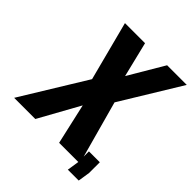

<svg xmlns="http://www.w3.org/2000/svg" viewBox="-224 -857 1061 1061"><g transform="rotate(45 306.0 -327.0)"><path d="M225.5 -377.5 135 -725H292L342.5 -518.5L464.5 -725H618L404 -374.5L495.5 -42V-83H580.5V0L569.5 71H484.5L495.5 0H345.5L291.5 -238.5L159.5 0H-6Z"/></g></svg>

Font: JuliaMono ExtraBold
Style: Italic
Weight: 800
Italic angle: -9°
Monospace: yes
Designer: cormullion
Foundry: corm
Version: Version 0.057; ttfautohint (v1.8.4)